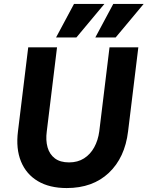

<svg xmlns="http://www.w3.org/2000/svg" viewBox="-20 -941 748 973"><path d="M318 12Q231 12 172 -23Q113 -58 86.5 -122.5Q60 -187 71 -275L123 -701H269L217 -275Q211 -230 221 -194.5Q231 -159 258 -138.5Q285 -118 330 -118Q374 -118 406 -138.5Q438 -159 457.5 -194.5Q477 -230 483 -275L535 -701H681L629 -275Q613 -142 531.5 -65Q450 12 318 12ZM367 -751H264L355 -921H509ZM566 -751H463L554 -921H708Z"/></svg>

Font: Inclusive Sans
Style: Bold Italic
Weight: 700
Italic angle: -7°
Designer: Olivia King
Foundry: Olivia King
Version: Version 2.004